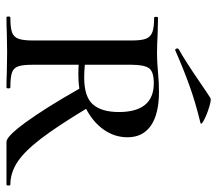

<svg xmlns="http://www.w3.org/2000/svg" viewBox="-59 -612 671 593"><g transform="rotate(90 276.5 -315.5)"><path d="M550 0H418Q401 0 357 -60.5Q313 -121 254 -225Q233 -222 212 -222Q191 -222 180 -223V-81Q180 -50 185 -36Q190 -22 204 -17Q218 -12 250 -12Q253 -12 253 -6Q253 0 250 0Q222 0 206 -1L142 -2L80 -1Q63 0 34 0Q31 0 31 -6Q31 -12 34 -12Q65 -12 79.5 -17Q94 -22 99.5 -36.5Q105 -51 105 -81V-387Q105 -417 99.5 -431Q94 -445 79.5 -450.5Q65 -456 35 -456Q32 -456 32 -462Q32 -468 35 -468L81 -467Q119 -465 142 -465Q161 -465 176.5 -466Q192 -467 203 -468Q236 -471 263 -471Q332 -471 368 -446Q404 -421 404 -374Q404 -334 380.5 -300.5Q357 -267 316 -246Q371 -155 409.5 -105Q448 -55 481 -33.5Q514 -12 550 -12Q553 -12 553 -6Q553 0 550 0ZM219 -240Q279 -240 302.5 -267Q326 -294 326 -347Q326 -455 237 -455Q201 -455 190.5 -440Q180 -425 180 -385V-242Q202 -240 219 -240ZM135 -521Q131 -521 130 -525.5Q129 -530 132 -532Q168 -552 235 -598Q267 -620 283 -630Q288 -633 311 -626Q334 -619 351 -610Q368 -601 359 -599Q297 -584 245.5 -565.5Q194 -547 137 -522Z"/></g></svg>

Font: Cormorant SC Medium
Style: Regular
Weight: 500
Designer: Christian Thalmann (Catharsis Fonts)
Version: Version 3.000